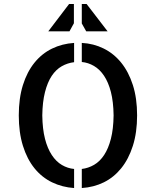

<svg xmlns="http://www.w3.org/2000/svg" viewBox="-20 -948 790 973"><path d="M75.2 -363.3Q75.2 -450.2 96.2 -517.1Q117.2 -584 154.8 -630.4Q192.4 -676.8 243.7 -701.7Q294.9 -726.6 355.5 -730.5V-632.8Q322.3 -628.9 293 -612.3Q263.7 -595.7 242.2 -563.5Q220.7 -531.2 208 -481.4Q195.3 -431.6 194.3 -363.3Q195.3 -293.9 208 -244.6Q220.7 -195.3 242.7 -162.1Q264.6 -128.9 293.9 -111.8Q323.2 -94.7 355.5 -91.8V4.9Q295.9 1 244.1 -23.9Q192.4 -48.8 154.8 -95.2Q117.2 -141.6 96.2 -209Q75.2 -276.4 75.2 -363.3ZM394.5 -730.5Q454.1 -727.5 505.4 -702.1Q556.6 -676.8 594.2 -630.4Q631.8 -584 653.3 -517.1Q674.8 -450.2 674.8 -363.3Q674.8 -276.4 653.3 -209Q631.8 -141.6 594.2 -95.2Q556.6 -48.8 505.9 -23.9Q455.1 1 394.5 4.9V-91.8Q427.7 -95.7 457 -112.8Q486.3 -129.9 507.8 -162.6Q529.3 -195.3 542 -244.6Q554.7 -293.9 555.7 -363.3Q554.7 -432.6 542 -481.9Q529.3 -531.2 507.3 -564Q485.4 -596.7 456.1 -613.8Q426.8 -630.9 394.5 -633.8ZM330.1 -927.7H354.5V-830.1L332 -789.1H224.6ZM417 -789.1 394.5 -829.1V-927.7H418.9L525.4 -789.1Z"/></svg>

Font: Allerta
Style: Stencil
Weight: 400
Designer: Matt McInerney
Foundry: Matt McInerney
Version: Version 1.0